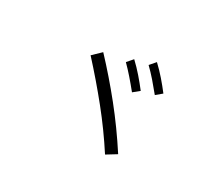

<svg xmlns="http://www.w3.org/2000/svg" viewBox="-107 -942 1214 1063"><g transform="rotate(30 500.0 -410.5)"><path d="M702 -155 640 -117Q565 -233 478.5 -340.5Q392 -448 296 -553L348 -603Q443 -502 532 -391Q621 -280 702 -155ZM597 -490Q567 -527 539.5 -558.5Q512 -590 484 -618L516 -655Q549 -624 578.5 -590Q608 -556 635 -521ZM714 -540Q684 -577 657 -608Q630 -639 601 -667L633 -704Q666 -673 695.5 -639Q725 -605 751 -571Z"/></g></svg>

Font: Murecho Thin
Style: Regular
Weight: 400
Version: Version 1.010